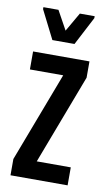

<svg xmlns="http://www.w3.org/2000/svg" viewBox="-81 -736 439 778"><g transform="rotate(10 138.0 -347.0)"><path d="M20 0V-67L160 -436H23V-510H255V-443L115 -74H255V0ZM92 -569 33 -686V-694H95L138 -616L183 -694H244V-686L183 -569Z"/></g></svg>

Font: Saira Ultra Condensed SemiBold
Style: Regular
Weight: 600
Width: 1
Designer: Hector Gatti with collaboration of the Omnibus-Type team
Foundry: Omnibus-Type
Version: Version 1.001; ttfautohint (v1.8)